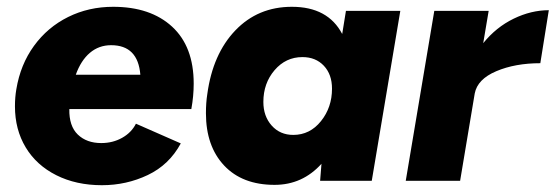

<svg xmlns="http://www.w3.org/2000/svg" viewBox="-20 -532 1635 565"><path d="M24 -219Q24 -246 28 -269Q40 -342 80 -397Q120 -452 180.5 -482Q241 -512 313 -512Q423 -512 486.5 -453.5Q550 -395 550 -286Q550 -249 543 -211H184Q183 -161 209 -136Q235 -111 278 -111Q312 -111 339.5 -126.5Q367 -142 380 -168L512 -110Q478 -47 415 -17Q352 13 280 13Q204 13 145.5 -16.5Q87 -46 55.5 -98.5Q24 -151 24 -219ZM393 -312Q386 -399 307 -399Q271 -399 244.5 -376.5Q218 -354 203 -312Z M926 -50Q870 12 788 12Q693 12 639.5 -45Q586 -102 586 -199Q586 -230 590 -255Q606 -373 672.5 -442.5Q739 -512 839 -512Q945 -512 987 -432L998 -500H1158L1074 0H922ZM843 -135Q892 -135 924.5 -175.5Q957 -216 957 -271Q957 -313 933 -338.5Q909 -364 870 -364Q821 -364 788 -325.5Q755 -287 755 -232Q755 -190 779.5 -162.5Q804 -135 843 -135Z M1258 -500H1418L1402 -405Q1440 -452 1491.5 -477Q1543 -502 1595 -502L1570 -346Q1496 -346 1440.5 -322.5Q1385 -299 1377 -257L1334 0H1174Z"/></svg>

Font: Oak Sans ExtraBold
Style: Italic
Weight: 800
Italic angle: -9.49998°
Foundry: Erik Kennedy, Walven
Version: Version 1.000